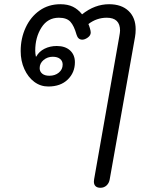

<svg xmlns="http://www.w3.org/2000/svg" viewBox="-20 -612 695 910"><path d="M425 249Q425 242 426 238L545 -437Q549 -459 549 -467Q549 -528 486 -528Q438 -528 399 -498Q402 -492 406 -478.5Q410 -465 410 -458Q410 -444 396 -434Q382 -424 370 -424Q350 -424 343 -447Q331 -490 313.5 -509Q296 -528 259 -528Q206 -528 176.5 -481.5Q147 -435 147 -372Q147 -359 150 -344H152Q165 -368 191 -381Q217 -394 249 -394Q289 -394 312 -373Q335 -352 335 -317Q335 -268 301 -235Q267 -202 209 -202Q172 -202 142.5 -224Q113 -246 95.5 -284.5Q78 -323 78 -370Q78 -430 101.5 -481Q125 -532 167.5 -562Q210 -592 266 -592Q301 -592 325.5 -580Q350 -568 369 -544Q429 -592 497 -592Q556 -592 589.5 -560Q623 -528 623 -473Q623 -454 620 -437L500 238Q497 256 485 267Q473 278 456 278Q441 278 433 270.5Q425 263 425 249ZM277 -306Q277 -323 264.5 -333Q252 -343 230 -343Q205 -343 186.5 -327.5Q168 -312 168 -289Q168 -273 180 -263Q192 -253 214 -253Q241 -253 259 -268Q277 -283 277 -306Z"/></svg>

Font: Kodchasan
Style: Italic
Weight: 400
Italic angle: -10°
Version: Version 1.000; ttfautohint (v1.6)